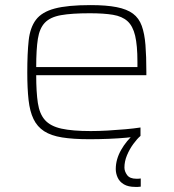

<svg xmlns="http://www.w3.org/2000/svg" viewBox="-20 -538 681 753"><path d="M331 8Q267 8 223.5 1Q180 -6 153 -23.5Q126 -41 111.5 -71Q97 -101 92 -146Q87 -191 87 -254Q87 -329 92.5 -379.5Q98 -430 121 -460.5Q144 -491 194.5 -504.5Q245 -518 335 -518Q397 -518 437.5 -510Q478 -502 501.5 -484.5Q525 -467 536 -436.5Q547 -406 550.5 -361.5Q554 -317 554 -256V-243H122Q122 -177 128.5 -134Q135 -91 156.5 -67Q178 -43 221 -33.5Q264 -24 336 -24Q367 -24 402 -26Q437 -28 471 -31Q505 -34 531 -38V-5Q509 -1 476 2Q443 5 405.5 6.5Q368 8 331 8ZM519 -255V-296Q519 -360 510 -398Q501 -436 480 -455Q459 -474 423 -480Q387 -486 332 -486Q261 -486 219 -478.5Q177 -471 156 -449Q135 -427 128.5 -385.5Q122 -344 122 -275H539ZM510 195Q483 195 466 185Q449 175 441.5 158.5Q434 142 434 125Q434 87 455 50Q476 13 509 -15L531 -5Q518 6 503 26.5Q488 47 478 71Q468 95 468 119Q468 134 478.5 148.5Q489 163 515 163Q518 163 521.5 163Q525 163 532 162V194Q525 195 521 195Q517 195 510 195Z"/></svg>

Font: Saira Expanded Thin
Style: Regular
Weight: 250
Width: 7
Designer: Hector Gatti with collaboration of the Omnibus-Type team
Foundry: Omnibus-Type
Version: Version 1.101